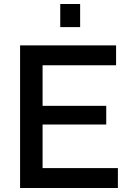

<svg xmlns="http://www.w3.org/2000/svg" viewBox="-20 -936 643 956"><path d="M379 -916H280V-801H379ZM192 -316H509V-409H192V-611H558V-710H80V0H567V-99H192Z"/></svg>

Font: RT Raleway SemiBold
Style: Regular
Weight: 400
Designer: Matt McInerney, Pablo Impallari, Rodrigo Fuenzalida — Edited by Milan Moffatt in April 2016
Foundry: Matt McInerney, Pablo Impallari, Rodrigo Fuenzalida — Edited by Milan Moffatt in April 2016
Version: Version 3.001